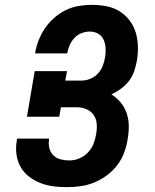

<svg xmlns="http://www.w3.org/2000/svg" viewBox="-20 -763 640 791"><path d="M256 8Q227 8 199.5 4.5Q172 1 146.5 -9Q121 -19 99.5 -35.5Q78 -52 65 -75Q52 -98 48 -126Q44 -154 49 -182L50 -192H182V-188Q179 -169 183.5 -152Q188 -135 200 -123Q212 -111 229.5 -106.5Q247 -102 266 -102Q286 -102 306 -110Q326 -118 341.5 -134Q357 -150 365 -170Q373 -190 376 -210Q380 -231 378.5 -252Q377 -273 366 -289Q355 -305 336.5 -313Q318 -321 297 -321H231L224 -282H91L123 -470H256L249 -431H315Q333 -431 351 -438Q369 -445 382.5 -459Q396 -473 403 -491Q410 -509 413 -527Q416 -546 415 -564.5Q414 -583 407 -599Q400 -615 384.5 -624Q369 -633 350 -633Q333 -633 316 -626.5Q299 -620 286.5 -606.5Q274 -593 267 -577Q260 -561 257 -544V-543H125V-545Q129 -572 139.5 -598Q150 -624 166 -647.5Q182 -671 204 -690Q226 -709 251.5 -721.5Q277 -734 304.5 -738.5Q332 -743 359 -743Q389 -743 418 -737.5Q447 -732 471 -717.5Q495 -703 512.5 -680.5Q530 -658 538.5 -631Q547 -604 548 -574Q549 -544 544 -513Q540 -492 533 -470.5Q526 -449 512 -430.5Q498 -412 479 -398Q460 -384 439 -374Q460 -361 476.5 -341.5Q493 -322 501.5 -297.5Q510 -273 510.5 -246Q511 -219 506 -191Q502 -163 492 -135.5Q482 -108 464 -84Q446 -60 421.5 -41.5Q397 -23 369 -11.5Q341 0 312.5 4Q284 8 256 8Z"/></svg>

Font: Iosevka HT Extrabold Extended
Style: Italic
Weight: 800
Width: 7
Italic angle: -9°
Monospace: yes
Designer: Belleve Invis
Foundry: Belleve Invis
Version: Version 32.3.0; ttfautohint (v1.8.4)